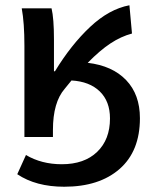

<svg xmlns="http://www.w3.org/2000/svg" viewBox="-20 -523 581 733"><path d="M73.2 0V-348.1Q73.2 -435.5 63 -491.2H176.8Q186 -452.1 186 -373V-251H189.9Q251.5 -352.1 324 -420.2Q396.5 -488.3 474.1 -502.9L483.9 -395Q441.9 -383.8 401.6 -357.2Q361.3 -330.6 314.9 -283.2Q409.2 -272 461.7 -217Q514.2 -162.1 514.2 -71.8Q514.2 54.2 436.5 122.1Q358.9 189.9 225.1 189.9Q117.2 189.9 45.9 142.1L79.1 68.8Q138.7 104 215.8 104Q301.8 104 350.8 56.9Q399.9 9.8 399.9 -70.8Q399.9 -136.2 360.8 -174.1Q321.8 -211.9 252.9 -215.8Q250 -211.9 241 -201.2Q231.9 -190.4 227.1 -184.1Q182.1 -132.3 182.1 -26.9V0Z"/></svg>

Font: Source Sans 3 Semibold
Style: Regular
Weight: 600
Designer: Paul D. Hunt
Foundry: Adobe
Version: Version 3.052;hotconv 1.1.0;makeotfexe 2.6.0